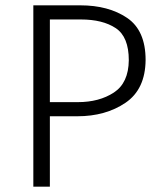

<svg xmlns="http://www.w3.org/2000/svg" viewBox="-20 -700 617 720"><path d="M105 0V-680H281Q387 -680 456.5 -633Q526 -586 526 -475Q525 -365 450.5 -314.5Q376 -264 270 -264H167V0ZM283 -627H167V-317H272Q352 -317 407 -353Q462 -389 463 -474Q463 -562 414 -594.5Q365 -627 283 -627Z"/></svg>

Font: Palanquin Light
Style: Regular
Weight: 300
Designer: Pria Ravichandran
Version: Version 1.0.4